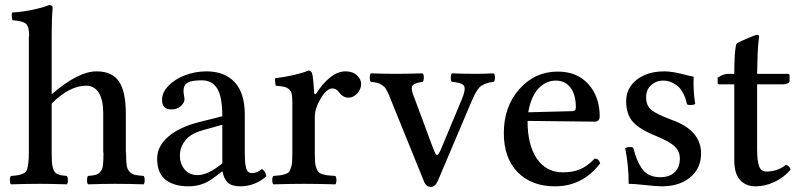

<svg xmlns="http://www.w3.org/2000/svg" viewBox="-20 -719 3128 751"><path d="M182.1 -576.2V-350.1Q285.2 -439.9 357.9 -439.9Q418 -439.9 445.1 -400.6Q472.2 -361.3 472.2 -272.9V-122.1H473.1Q473.1 -90.3 475.3 -73.7Q477.5 -57.1 486.6 -47.6Q495.6 -38.1 506.6 -35.4Q517.6 -32.7 542 -30.8Q545.9 -26.4 545.9 -14.4Q545.9 -2.4 542 2Q477.5 0 429.2 0Q388.7 0 324.2 2Q320.3 -2.4 320.3 -14.4Q320.3 -26.4 324.2 -30.8Q345.7 -32.7 355.2 -35.4Q364.7 -38.1 372.8 -47.6Q380.9 -57.1 382.8 -73.7Q384.8 -90.3 384.8 -122.1H383.8V-276.9Q383.8 -328.1 366.5 -356Q349.1 -383.8 316.9 -383.8Q252 -383.8 182.1 -314V-122.1Q182.1 -101.1 182.9 -87.2Q183.6 -73.2 186.8 -63Q189.9 -52.7 193.1 -47.4Q196.3 -42 204.3 -38.3Q212.4 -34.7 219.7 -33.4Q227.1 -32.2 241.2 -30.8Q245.6 -26.4 245.6 -14.4Q245.6 -2.4 241.2 2Q176.8 0 138.2 0Q87.4 0 22.9 2Q18.6 -2.4 18.6 -14.4Q18.6 -26.4 22.9 -30.8Q43.5 -32.2 53.5 -34.4Q63.5 -36.6 73 -41.3Q82.5 -45.9 85.7 -56.2Q88.9 -66.4 90.8 -81.3Q92.8 -96.2 92.8 -122.1V-576.2H94.2Q94.2 -613.8 82.5 -625.2Q70.8 -636.7 28.8 -640.1Q27.3 -645 26.4 -654.5Q25.4 -664.1 26.9 -669.9Q64.9 -671.9 106.9 -680.7Q148.9 -689.5 171.9 -699.2Q178.2 -699.2 182.1 -696.5Q186 -693.8 186 -689.9Q182.1 -645.5 182.1 -576.2Z M849.6 -80.1V-231L774.4 -210Q726.1 -196.8 704.8 -169.9Q683.6 -143.1 683.6 -109.9Q683.6 -79.1 701.9 -56.6Q720.2 -34.2 753.4 -34.2Q793.9 -34.2 849.6 -80.1ZM850.6 -47.9H847.7L825.7 -30.8Q796.4 -7.8 771.2 1Q746.1 9.8 716.8 9.8Q660.6 9.8 627.7 -15.9Q594.7 -41.5 594.7 -98.1Q594.7 -147.5 638.9 -185.1Q683.1 -222.7 761.7 -242.2L849.6 -264.2Q849.6 -338.9 830.1 -371.8Q810.5 -404.8 769.5 -404.8Q729 -404.8 713.4 -395.5Q697.8 -386.2 697.8 -362.8Q697.8 -355.5 699.7 -345.7Q701.7 -335.9 701.7 -332Q701.7 -316.4 686.8 -303.7Q671.9 -291 650.4 -291Q613.8 -291 613.8 -328.1Q613.8 -357.4 638.9 -383.5Q664.1 -409.7 704.3 -424.8Q744.6 -439.9 787.6 -439.9Q857.9 -439.9 897.7 -397.7Q937.5 -355.5 937.5 -270V-124Q937.5 -103 938.2 -90.8Q939 -78.6 941.7 -65.9Q944.3 -53.2 950.2 -47.6Q956.1 -42 965.8 -42Q985.8 -42 1004.4 -58.1Q1018.6 -49.3 1021.5 -29.8Q1003.4 -12.2 976.6 -1.2Q949.7 9.8 920.4 9.8Q886.2 9.8 870.8 -5.1Q855.5 -20 850.6 -47.9Z M1211.4 -262.2V-120.1Q1211.4 -98.6 1212.4 -85.2Q1213.4 -71.8 1217.5 -61.5Q1221.7 -51.3 1225.6 -46.4Q1229.5 -41.5 1240.7 -37.8Q1252 -34.2 1261.5 -33.2Q1271 -32.2 1291.5 -30.8Q1295.9 -26.4 1295.9 -14.4Q1295.9 -2.4 1291.5 2Q1219.2 0 1167.5 0Q1123.5 0 1049.3 2Q1044.9 -2.4 1044.9 -14.4Q1044.9 -26.4 1049.3 -30.8Q1067.9 -32.2 1076.7 -33.4Q1085.4 -34.7 1095.9 -38.1Q1106.4 -41.5 1110.1 -46.4Q1113.8 -51.3 1117.7 -61.5Q1121.6 -71.8 1122.6 -85.2Q1123.5 -98.6 1123.5 -120.1V-315.9Q1123.5 -338.4 1121.3 -350.3Q1119.1 -362.3 1110.8 -369.6Q1102.5 -377 1092 -379.4Q1081.5 -381.8 1058.6 -383.8Q1057.1 -388.7 1056.2 -398.4Q1055.2 -408.2 1056.6 -413.1Q1137.7 -423.3 1186.5 -442.9Q1196.8 -442.9 1200.2 -433.1Q1205.1 -423.3 1208.5 -356.9Q1208.5 -352.5 1211.7 -350.8Q1214.8 -349.1 1218.3 -355Q1240.7 -391.1 1270.5 -415.5Q1300.3 -439.9 1331.5 -439.9Q1359.9 -439.9 1376.2 -424.3Q1392.6 -408.7 1392.6 -391.1Q1392.6 -370.1 1377.2 -353.5Q1361.8 -336.9 1343.3 -336.9Q1321.3 -336.9 1305.7 -358.9Q1295.9 -373 1279.3 -373Q1258.3 -373 1234.9 -334.5Q1211.4 -295.9 1211.4 -262.2Z M1747.6 -398.9Q1743.2 -403.3 1743.2 -415.5Q1743.2 -427.7 1747.6 -432.1Q1797.4 -430.2 1840.3 -430.2Q1871.6 -430.2 1911.6 -432.1Q1916 -427.7 1916 -415.5Q1916 -403.3 1911.6 -398.9Q1895.5 -397.5 1883.3 -393.1Q1871.1 -388.7 1863.3 -383.8Q1855.5 -378.9 1848.1 -367.9Q1840.8 -356.9 1836.9 -349.1Q1833 -341.3 1825.2 -324.2L1692.4 -11.2Q1681.6 12.2 1665.5 12.2Q1647 12.2 1638.7 -8.8L1510.3 -325.2Q1503.4 -342.8 1501 -348.4Q1498.5 -354 1492.9 -365Q1487.3 -376 1483.2 -379.4Q1479 -382.8 1471.2 -388.2Q1463.4 -393.6 1453.9 -395.5Q1444.3 -397.5 1430.7 -398.9Q1426.3 -403.3 1426.3 -415.5Q1426.3 -427.7 1430.7 -432.1Q1492.2 -430.2 1528.3 -430.2Q1564.9 -430.2 1633.3 -432.1Q1637.7 -427.7 1637.7 -415.5Q1637.7 -403.3 1633.3 -398.9Q1596.7 -394 1591.8 -381.1Q1586.9 -368.2 1601.6 -334L1673.3 -141.1Q1683.6 -112.8 1689.5 -112.8Q1695.3 -112.8 1705.6 -137.2L1786.6 -331.1Q1802.7 -369.1 1795.2 -382.6Q1787.6 -396 1747.6 -398.9Z M2046.4 -279.8 2217.8 -284.2Q2232.4 -284.2 2232.4 -298.8Q2232.4 -349.1 2211.2 -376.5Q2189.9 -403.8 2154.8 -403.8Q2113.8 -403.8 2084.7 -371.1Q2055.7 -338.4 2046.4 -279.8ZM2306.6 -99.1Q2323.2 -97.7 2327.6 -80.1Q2258.8 9.8 2151.4 9.8Q2058.6 9.8 2004.6 -45.7Q1950.7 -101.1 1950.7 -198.2Q1950.7 -302.2 2011.5 -370.6Q2072.3 -439 2161.6 -439Q2237.8 -439 2281.7 -389.6Q2325.7 -340.3 2325.7 -263.2Q2325.7 -243.2 2304.7 -243.2L2043.5 -246.1Q2043.5 -151.4 2080.1 -98.1Q2116.7 -44.9 2181.6 -44.9Q2220.7 -44.9 2249 -56.9Q2277.3 -68.8 2306.6 -99.1Z M2425.3 -139.2Q2433.6 -144 2444.3 -144Q2452.6 -144 2457 -141.1Q2464.4 -113.3 2471.4 -95.7Q2478.5 -78.1 2490.2 -60.5Q2502 -43 2520 -34.4Q2538.1 -25.9 2563 -25.9Q2598.6 -25.9 2618.9 -45.2Q2639.2 -64.5 2639.2 -99.1Q2639.2 -127 2619.1 -146.2Q2599.1 -165.5 2543.9 -188Q2481 -213.4 2455.1 -242.9Q2429.2 -272.5 2429.2 -323.2Q2429.2 -375 2470.9 -407.5Q2512.7 -439.9 2579.1 -439.9Q2606 -439.9 2646.2 -429.9Q2686.5 -419.9 2693.4 -418.9Q2690.4 -369.6 2699.2 -312Q2691.4 -308.1 2681.2 -308.1Q2671.4 -308.1 2667 -311Q2662.6 -334 2653.6 -351.6Q2644.5 -369.1 2634.8 -378.7Q2625 -388.2 2612.8 -394.3Q2600.6 -400.4 2591.6 -402.1Q2582.5 -403.8 2574.2 -403.8Q2546.9 -403.8 2527.1 -386.2Q2507.3 -368.7 2507.3 -337.9Q2507.3 -304.7 2529.3 -287.8Q2551.3 -271 2605 -251Q2722.2 -210.4 2722.2 -119.1Q2722.2 -60.1 2679.4 -25.1Q2636.7 9.8 2569.3 9.8Q2547.9 9.8 2503.9 4.9Q2460 0 2439 0Q2439 -72.3 2425.3 -139.2Z M2828.1 -430.2H2852.1Q2852.1 -512.7 2859.4 -545.9Q2861.3 -550.8 2898.7 -566.9Q2936 -583 2941.4 -583Q2949.2 -583 2949.2 -574.2Q2943.4 -539.6 2942.4 -467.8L2941.4 -430.2H3060.1Q3068.4 -430.2 3068.4 -423.8V-401.9Q3068.4 -396 3060.5 -392.6Q3052.7 -389.2 3043.9 -389.2H2941.4V-136.2Q2941.4 -89.8 2949.2 -68.8Q2957 -47.9 2976.1 -47.9Q3021 -47.9 3054.2 -74.2Q3069.3 -69.8 3072.3 -55.2Q3045.9 -24.4 3009 -7.3Q2972.2 9.8 2936 9.8Q2896.5 9.8 2874.3 -15.4Q2852.1 -40.5 2852.1 -91.8V-389.2H2792Q2787.1 -389.2 2787.1 -395V-415Q2809.1 -430.2 2828.1 -430.2Z"/></svg>

Font: Common Serif News
Style: Regular
Weight: 450
Designer: Philipp H. Poll, Khaled Hosny
Foundry: Stefan Peev, Context Ltd.
Version: Version 1.026